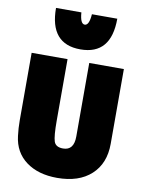

<svg xmlns="http://www.w3.org/2000/svg" viewBox="-107 -1081 922 1185"><g transform="rotate(10 353.5 -488.0)"><path d="M624 -236Q624 -113 547 -42.5Q470 28 334 28Q215 28 139.5 -28Q64 -84 52 -185Q46 -232 46 -283V-705H271V-320Q271 -222 282 -189.5Q293 -157 339 -157Q407 -157 407 -244V-321V-705H624ZM146 -1004H305Q310 -933 338 -933Q366 -933 371 -1004H530Q530 -778 338 -778Q146 -778 146 -1004Z"/></g></svg>

Font: Repo
Style: ExtraBlack
Weight: 1000
Designer: Stefan Peev
Foundry: Context Ltd
Version: Version 001.000